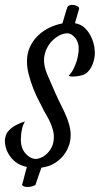

<svg xmlns="http://www.w3.org/2000/svg" viewBox="-55 -746 404 776"><path d="M248 -652.3Q274.4 -647.5 290.5 -630.4Q306.6 -613.3 315.4 -592.8Q324.2 -572.3 326.7 -552.7Q329.1 -533.2 328.1 -523.4Q327.1 -512.7 323.7 -499.5Q320.3 -486.3 314 -474.6Q307.6 -462.9 297.9 -453.6Q288.1 -444.3 274.4 -441.4Q263.7 -438.5 253.9 -437.5Q246.1 -436.5 236.8 -436.5Q227.5 -436.5 222.7 -440.4Q235.4 -453.1 243.2 -469.7Q251 -486.3 255.9 -502Q260.7 -519.5 262.7 -539.1Q265.6 -571.3 250 -591.3Q234.4 -611.3 217.8 -611.3Q202.1 -611.3 186.5 -603.5Q170.9 -595.7 157.2 -582.5Q143.6 -569.3 134.3 -550.3Q125 -531.2 123 -509.8Q121.1 -479.5 136.7 -443.4Q152.3 -407.2 169.9 -367.2Q182.6 -338.9 195.3 -314Q208 -289.1 216.8 -266.1Q225.6 -243.2 229 -221.2Q232.4 -199.2 228.5 -175.8Q226.6 -164.1 219.2 -147Q211.9 -129.9 198.2 -113.8Q184.6 -97.7 163.1 -85Q141.6 -72.3 112.3 -68.4L87.9 2Q79.1 6.8 67.4 8.8Q61.5 9.8 55.7 9.8Q49.8 9.8 45.9 8.8Q42 7.8 38.6 5.9Q35.2 3.9 34.2 0Q39.1 -14.6 42 -27.8Q44.9 -41 47.9 -50.8Q50.8 -61.5 53.7 -71.3Q25.4 -77.1 7.8 -91.3Q-9.8 -105.5 -19.5 -122.1Q-29.3 -138.7 -32.7 -154.8Q-36.1 -170.9 -35.2 -179.7Q-33.2 -202.1 -22.9 -214.4Q-12.7 -226.6 3.9 -237.3L17.6 -244.1Q31.2 -251 45.9 -254.9Q36.1 -239.3 33.2 -219.7Q30.3 -209 30.3 -198.2Q25.4 -155.3 44.4 -130.4Q63.5 -105.5 88.9 -103.5Q97.7 -103.5 109.9 -108.4Q122.1 -113.3 133.3 -123.5Q144.5 -133.8 152.3 -147.9Q160.2 -162.1 162.1 -181.6Q164.1 -200.2 159.7 -217.3Q155.3 -234.4 148.9 -249Q142.6 -263.7 134.8 -276.9Q127 -290 121.1 -300.8Q116.2 -312.5 104 -335Q91.8 -357.4 80.1 -386.7Q68.4 -416 60.1 -449.2Q51.8 -482.4 54.7 -513.7Q57.6 -541 69.8 -564Q82 -586.9 101.6 -605Q121.1 -623 146 -634.8Q170.9 -646.5 197.3 -651.4Q201.2 -663.1 207 -684.1Q212.9 -705.1 217.8 -717.8Q218.8 -721.7 226.6 -724.6Q234.4 -727.5 245.1 -725.6Q266.6 -720.7 264.6 -710Q261.7 -700.2 256.8 -683.1Q252 -666 248 -652.3Z"/></svg>

Font: Satisfy
Style: Regular
Weight: 400
Designer: Font Diner, Inc
Foundry: Font Diner, Inc
Version: Version 1.001